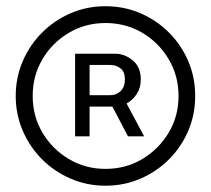

<svg xmlns="http://www.w3.org/2000/svg" viewBox="-20 -757 669 608"><path d="M314 -168.9Q255.4 -168.9 203.9 -191.2Q152.3 -213.4 113.3 -252.4Q74.2 -291.5 52 -343Q29.8 -394.5 29.8 -453.1Q29.8 -511.7 52 -563.2Q74.2 -614.7 113.3 -653.8Q152.3 -692.9 203.9 -715.1Q255.4 -737.3 314 -737.3Q373 -737.3 424.6 -715.1Q476.1 -692.9 515.1 -653.8Q554.2 -614.7 576.2 -563.2Q598.1 -511.7 598.1 -453.1Q598.1 -394.5 576.2 -343Q554.2 -291.5 515.1 -252.4Q476.1 -213.4 424.6 -191.2Q373 -168.9 314 -168.9ZM314 -222.2Q378.4 -222.2 430.7 -253.4Q482.9 -284.7 514.2 -336.9Q545.4 -389.2 545.4 -453.1Q545.4 -517.1 514.2 -569.6Q482.9 -622.1 430.7 -653.1Q378.4 -684.1 314 -684.1Q250.5 -684.1 198 -653.1Q145.5 -622.1 114.5 -569.6Q83.5 -517.1 83.5 -453.1Q83.5 -389.2 114.5 -336.9Q145.5 -284.7 198 -253.4Q250.5 -222.2 314 -222.2ZM217.8 -325.2V-586.9H343.8Q373.5 -587.4 399.7 -566.4Q425.8 -545.4 425.8 -505.4Q425.8 -478.5 412.8 -459Q399.9 -439.5 380.9 -429.2L436.5 -325.2H385.3L335.9 -419.4H263.7V-325.2ZM263.7 -455.6H329.1Q347.2 -455.1 361.3 -468Q375.5 -481 375.5 -505.4Q375.5 -530.3 361.3 -540.8Q347.2 -551.3 329.6 -551.3H263.7Z"/></svg>

Font: Inter Display Light
Style: Regular
Weight: 300
Designer: Rasmus Andersson
Foundry: rsms
Version: Version 4.000;git-a52131595